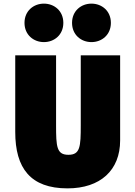

<svg xmlns="http://www.w3.org/2000/svg" viewBox="-20 -1010 746 1058"><path d="M64 -705V-283C64 -83 148 28 352 28C533 28 642 -72 642 -236V-705H425V-320C425 -202 422 -157 357 -157C292 -157 289 -202 289 -320V-705ZM377 -884C377 -818 427 -778 484 -778C541 -778 591 -818 591 -884C591 -950 541 -990 484 -990C427 -990 377 -950 377 -884ZM115 -884C115 -818 165 -778 222 -778C279 -778 329 -818 329 -884C329 -950 279 -990 222 -990C165 -990 115 -950 115 -884Z"/></svg>

Font: Repo ExtraBlack
Style: Regular
Weight: 400
Designer: Stefan Peev
Foundry: Context Ltd
Version: Version 001.502